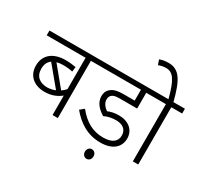

<svg xmlns="http://www.w3.org/2000/svg" viewBox="-206 -1191 1770 1667"><g transform="rotate(30 679.0 -357.0)"><path d="M552 -574V-622H0V-574H390V-259C377 -245 363 -233 348 -222L190 -414C208 -419 229 -422 252 -422C293 -422 325 -418 349 -412L355 -460C332 -465 289 -470 252 -470C129 -470 50 -409 50 -300C50 -197 125 -139 228 -139C304 -139 355 -167 390 -195V0H443V-574ZM104 -300C104 -343 119 -375 148 -395L309 -201C285 -191 258 -185 229 -184C157 -185 104 -220 104 -300Z M891 -237C955 -237 1000 -208 1000 -146C1000 -87 957 -50 866 -50C766 -50 683 -93 607 -188L566 -155C641 -65 736 0 867 0C993 0 1054 -63 1054 -147C1054 -232 988 -286 893 -286C849 -286 814 -278 783 -265C757 -283 728 -313 728 -352C728 -369 733 -384 743 -394C758 -410 779 -416 826 -416H998V-574H1116V-622H538V-574H945V-465H834C762 -465 728 -452 702 -426C685 -410 675 -387 675 -356C675 -289 722 -244 775 -211C810 -229 850 -237 891 -237ZM792 134C792 163 812 182 835 182C859 182 878 163 878 134C878 106 860 86 835 86C811 86 792 106 792 134Z M1249 -574H1358V-622H1243C1194 -815 1146 -896 1039 -896C1001 -896 975 -891 949 -881L966 -832C985 -840 1011 -847 1041 -847C1108 -847 1148 -797 1193 -622H1101V-574H1195V0H1249Z"/></g></svg>

Font: Noto Sans Devanagari UI Light
Style: Regular
Weight: 300
Designer: Jelle Bosma - Monotype Design Team
Foundry: Monotype Imaging Inc.
Version: Version 2.004